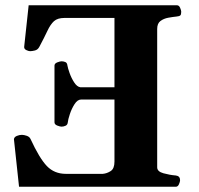

<svg xmlns="http://www.w3.org/2000/svg" viewBox="-20 -713 761 733"><path d="M667.5 -24.9Q667.5 -19.5 663.3 -9.8Q659.2 0 650.9 0H52.7L33.2 -181.6Q34.2 -189.9 44.2 -194.1Q54.2 -198.2 63.5 -198.2Q71.3 -198.2 82 -194.6Q92.8 -190.9 96.7 -182.1Q130.4 -108.9 158.9 -79.1Q187.5 -49.3 231.4 -49.3H372.6Q388.7 -50.8 402.8 -60.1Q417 -69.3 417 -96.2V-333H289.6Q275.9 -333 264.6 -315.4Q253.4 -297.9 246.6 -277.1Q239.7 -256.3 238.8 -245.6Q237.8 -236.3 230.2 -232.9Q222.7 -229.5 214.8 -229.5Q209.5 -229.5 198.7 -233.6Q188 -237.8 188 -246.1V-462.4Q188 -470.7 198.7 -474.9Q209.5 -479 214.8 -479Q222.7 -479 229.5 -476.1Q236.3 -473.1 237.3 -463.4Q238.8 -453.6 245.6 -434.3Q252.4 -415 263.2 -398.4Q273.9 -381.8 286.6 -379.9H417V-644.5H226.1Q199.7 -644.5 186 -632.1Q172.4 -619.6 160.9 -595Q149.4 -570.3 129.9 -533.7Q124 -522.9 113.3 -520.3Q102.5 -517.6 94.7 -517.6Q89.4 -517.6 80.6 -521.7Q71.8 -525.9 72.3 -534.2L89.4 -692.9H655.3Q663.6 -692.9 667.7 -683.1Q671.9 -673.3 671.9 -668Q671.9 -657.2 668.2 -654.1Q664.6 -650.9 654.3 -649.9Q639.6 -648.4 622.3 -645.3Q605 -642.1 592.5 -632.8Q580.1 -623.5 580.1 -602.5V-74.2Q580.1 -58.1 604 -51.5Q627.9 -44.9 651.4 -43Q667.5 -41 667.5 -24.9Z"/></svg>

Font: Gelasio
Style: Bold
Weight: 700
Designer: Eben Sorkin
Foundry: Eben Sorkin
Version: Version 1.008